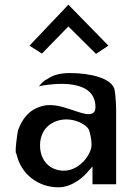

<svg xmlns="http://www.w3.org/2000/svg" viewBox="-20 -797 574 820"><path d="M180 -458H179C169 -453 158 -443 146 -428C152 -430 162 -432 170 -433C194 -436 375 -466 387 -352C388 -345 388 -338 387 -331C385 -310 363 -308 349 -310C314 -315 255 -343 213 -347C191 -349 176 -349 157 -343C103 -328 74 -288 57 -240C55 -235 41 -139 50 -141C68 -55 141 3 230 3C291 3 343 -47 358 -67L375 -86V-10H476V-320C476 -352 474 -382 470 -411C461 -464 363 -485 279 -485C231 -485 202 -474 180 -458ZM253 -68C195 -68 151 -109 151 -176C151 -250 206 -287 264 -287C306 -287 348 -265 359 -244L360 -243V-242C366 -223 371 -201 371 -179C371 -137 319 -68 253 -68ZM106 -602 159 -568 272 -684 390 -567 443 -602 272 -777Z"/></svg>

Font: Bluebird
Style: LiNrw
Weight: 300
Designer: Jasper
Foundry: Cannot Into Space Fonts
Version: Version 0.98